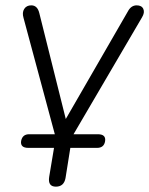

<svg xmlns="http://www.w3.org/2000/svg" viewBox="-20 -512 558 718"><path d="M189 186Q158 186 164 149L182 41H86Q55 41 59 15Q64 -10 89 -10H185L68 -445Q62 -465 70.5 -478.5Q79 -492 97 -492Q120 -492 127 -463L226 -67L458 -469Q470 -492 491 -492Q510 -492 516 -478.5Q522 -465 511 -447L255 -10H346Q377 -10 373 16Q369 41 343 41H243L225 154Q219 186 189 186Z"/></svg>

Font: Nunito Light
Style: Italic
Weight: 300
Italic angle: -9°
Designer: Vernon Adams
Foundry: Vernon Adams
Version: Version 3.601; ttfautohint (v1.8.2.53-6de2)